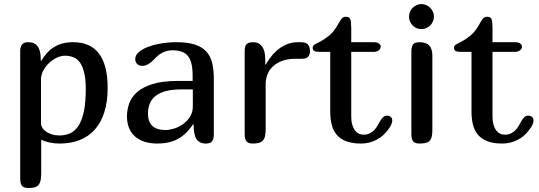

<svg xmlns="http://www.w3.org/2000/svg" viewBox="-20 -711 2672 951"><path d="M80.1 172.9V-459Q80.1 -502 119.1 -502Q151.4 -502 166.5 -481.7Q181.6 -461.4 182.1 -416V-408.2H183.1Q196.3 -430.2 212.2 -447.8Q228 -465.3 247.1 -477.3Q266.1 -489.3 289.6 -495.6Q313 -502 341.8 -502Q513.2 -502 513.2 -275.9Q513.2 -207 496.8 -155.5Q480.5 -104 449.7 -69.3Q418.9 -34.7 374.8 -17.3Q330.6 0 274.9 0Q224.1 0 184.1 -19V148.9Q184.1 170.4 180.7 184.3Q177.2 198.2 169.7 206.3Q162.1 214.4 149.9 217.3Q137.7 220.2 120.1 220.2Q96.7 220.2 88.4 209Q80.1 197.8 80.1 172.9ZM404.8 -268.1Q404.8 -317.9 397.2 -350.1Q389.6 -382.3 376 -401.1Q362.3 -419.9 343.3 -427.5Q324.2 -435.1 301.8 -435.1Q281.2 -435.1 260.3 -424.8Q239.3 -414.6 222.2 -398.2Q205.1 -381.8 194.1 -360.8Q183.1 -339.8 183.1 -317.9V-101.1Q183.1 -89.8 189.5 -78.9Q195.8 -67.9 207.8 -59.3Q219.7 -50.8 236.8 -45.4Q253.9 -40 274.9 -40Q304.2 -40 328.4 -51.3Q352.5 -62.5 369.4 -89.1Q386.2 -115.7 395.5 -159.4Q404.8 -203.1 404.8 -268.1Z M939 -94.2 936 -95.2Q903.3 -45.4 860.8 -22.7Q818.4 0 759.8 0Q722.7 0 694.3 -9.5Q666 -19 647 -36.6Q627.9 -54.2 618.4 -79.1Q608.9 -104 608.9 -134.8Q608.9 -167 619.9 -198.5Q630.9 -230 659.2 -254.9Q687.5 -279.8 736.3 -294.9Q785.2 -310.1 860.8 -310.1H934.1V-337.9Q934.1 -372.1 928.2 -395.8Q922.4 -419.4 910.4 -434.1Q898.4 -448.7 879.4 -455.3Q860.4 -461.9 834 -461.9Q784.2 -461.9 746.1 -419.9Q713.9 -384.8 685.1 -384.8Q668 -384.8 658.9 -394.5Q649.9 -404.3 649.9 -418.9Q649.9 -438 668 -453.4Q686 -468.8 715.1 -479.5Q744.1 -490.2 780.5 -496.1Q816.9 -502 854 -502Q908.2 -502 943.8 -490.7Q979.5 -479.5 1000.7 -457Q1022 -434.6 1030.5 -400.6Q1039.1 -366.7 1039.1 -320.8V-46.9Q1039.1 -22.9 1030.8 -11.5Q1022.5 0 1000 0Q967.3 0 953.1 -22.2Q939 -44.4 939 -94.2ZM935.1 -268.1H877Q712.9 -268.1 712.9 -148.9Q712.9 -66.9 799.8 -66.9Q818.8 -66.9 842.3 -74.2Q865.7 -81.5 886.5 -96.2Q907.2 -110.8 921.1 -132.8Q935.1 -154.8 935.1 -184.1Z M1515.6 -459Q1515.6 -419.9 1477.1 -419.9H1443.8Q1404.8 -419.9 1376.7 -409.2Q1348.6 -398.4 1330.6 -380.9Q1312.5 -363.3 1304.2 -340.8Q1295.9 -318.4 1295.9 -294.9V-70.8Q1295.9 -49.3 1292.5 -35.6Q1289.1 -22 1281.5 -14.2Q1273.9 -6.3 1261.7 -3.2Q1249.5 0 1231.9 0Q1208.5 0 1200.2 -11.5Q1191.9 -22.9 1191.9 -46.9V-459Q1191.9 -482.9 1201.7 -492.4Q1211.4 -502 1234.9 -502Q1262.7 -502 1278.3 -480.5Q1293.9 -459 1293.9 -416V-391.1H1295.9Q1304.7 -405.8 1318.4 -424.8Q1332 -443.8 1351.6 -461.2Q1371.1 -478.5 1397.2 -490.2Q1423.3 -502 1457 -502H1468.8Q1493.7 -502 1504.2 -491.5Q1514.6 -481 1515.6 -459Z M1719.7 -573.2V-502H1831.1Q1848.6 -502 1857.2 -495.6Q1865.7 -489.3 1865.7 -480Q1865.7 -469.7 1856.2 -461.9Q1846.7 -454.1 1831.1 -454.1H1719.7V-134.8Q1719.7 -111.3 1724.6 -94Q1729.5 -76.7 1737.5 -65.7Q1745.6 -54.7 1756.6 -49.3Q1767.6 -43.9 1779.8 -43.9Q1799.3 -43.9 1812.7 -51Q1826.2 -58.1 1835.4 -68.4Q1844.7 -78.6 1851.3 -91.1Q1857.9 -103.5 1864.3 -113.8Q1870.6 -124 1878.2 -131.1Q1885.7 -138.2 1897 -138.2Q1908.7 -138.2 1915.8 -131.6Q1922.9 -125 1922.9 -113.8Q1922.9 -106 1918 -94.2Q1913.1 -82.5 1907.7 -76.2Q1882.3 -38.1 1845.9 -19Q1809.6 0 1768.1 0Q1723.6 0 1694.3 -11.5Q1665 -22.9 1647.5 -43.7Q1629.9 -64.5 1622.8 -93.8Q1615.7 -123 1615.7 -158.2V-454.1H1561Q1543.5 -454.1 1536.1 -459Q1528.8 -463.9 1528.8 -475.1Q1528.8 -485.4 1540.8 -491.7Q1552.7 -498 1571 -507.8Q1589.4 -517.6 1610.8 -535.2Q1632.3 -552.7 1651.4 -585.4Q1658.2 -597.2 1662.8 -605.2Q1667.5 -613.3 1671.9 -618.4Q1676.3 -623.5 1681.2 -625.7Q1686 -627.9 1692.9 -627.9Q1710 -627.9 1714.8 -616Q1719.7 -604 1719.7 -573.2Z M2121.6 -434.1V-67.9Q2121.6 -46.4 2118.2 -33.2Q2114.7 -20 2107.2 -12.7Q2099.6 -5.4 2087.4 -2.7Q2075.2 0 2057.6 0Q2034.2 0 2025.9 -11.5Q2017.6 -22.9 2017.6 -46.9V-455.1Q2017.6 -479 2025.9 -490.5Q2034.2 -502 2057.6 -502Q2090.3 -502 2106 -485.6Q2121.6 -469.2 2121.6 -434.1ZM2023.9 -585Q2005.9 -603 2005.9 -628.9Q2005.9 -641.1 2010.7 -652.6Q2015.6 -664.1 2023.9 -672.4Q2032.2 -680.7 2043.5 -685.8Q2054.7 -690.9 2067.4 -690.9Q2079.6 -690.9 2091.1 -685.8Q2102.5 -680.7 2110.8 -672.4Q2119.1 -664.1 2124.3 -652.6Q2129.4 -641.1 2129.4 -628.9Q2129.4 -616.2 2124.5 -605Q2119.6 -593.8 2111.1 -585.2Q2102.5 -576.7 2091.3 -571.8Q2080.1 -566.9 2067.4 -566.9Q2042 -566.9 2023.9 -585Z M2419.4 -573.2V-502H2530.8Q2548.3 -502 2556.9 -495.6Q2565.4 -489.3 2565.4 -480Q2565.4 -469.7 2555.9 -461.9Q2546.4 -454.1 2530.8 -454.1H2419.4V-134.8Q2419.4 -111.3 2424.3 -94Q2429.2 -76.7 2437.3 -65.7Q2445.3 -54.7 2456.3 -49.3Q2467.3 -43.9 2479.5 -43.9Q2499 -43.9 2512.5 -51Q2525.9 -58.1 2535.2 -68.4Q2544.4 -78.6 2551 -91.1Q2557.6 -103.5 2564 -113.8Q2570.3 -124 2577.9 -131.1Q2585.4 -138.2 2596.7 -138.2Q2608.4 -138.2 2615.5 -131.6Q2622.6 -125 2622.6 -113.8Q2622.6 -106 2617.7 -94.2Q2612.8 -82.5 2607.4 -76.2Q2582 -38.1 2545.7 -19Q2509.3 0 2467.8 0Q2423.3 0 2394 -11.5Q2364.7 -22.9 2347.2 -43.7Q2329.6 -64.5 2322.5 -93.8Q2315.4 -123 2315.4 -158.2V-454.1H2260.7Q2243.2 -454.1 2235.8 -459Q2228.5 -463.9 2228.5 -475.1Q2228.5 -485.4 2240.5 -491.7Q2252.4 -498 2270.8 -507.8Q2289.1 -517.6 2310.5 -535.2Q2332 -552.7 2351.1 -585.4Q2357.9 -597.2 2362.5 -605.2Q2367.2 -613.3 2371.6 -618.4Q2376 -623.5 2380.9 -625.7Q2385.7 -627.9 2392.6 -627.9Q2409.7 -627.9 2414.6 -616Q2419.4 -604 2419.4 -573.2Z"/></svg>

Font: Marmelad
Style: Regular
Weight: 400
Designer: Manvel Shmavonyan
Foundry: Cyreal (www.cyreal.org)
Version: Version 1.000